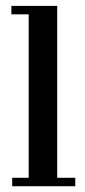

<svg xmlns="http://www.w3.org/2000/svg" viewBox="-20 -644 293 664"><path d="M22.2 -29.2H79.2V-594.4H19.4V-623.6H177.8V-29.2H240.3V0H22.2Z"/></svg>

Font: Sree Krushnadevaraya
Style: Regular
Weight: 400
Designer: Purushoth Kumar Guthula
Foundry: Andhrapradesh Society for Knowledge Networks
Version: Version 1.0.5; ttfautohint (v1.2.42-39fb)